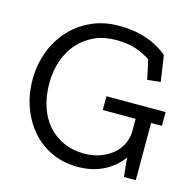

<svg xmlns="http://www.w3.org/2000/svg" viewBox="-99 -763 890 875"><g transform="rotate(15 345.5 -325.0)"><path d="M613 -270V0H557L548 -90Q519 -47 465.5 -18.5Q412 10 340 10Q273 10 218 -15.5Q163 -41 123.5 -86Q84 -131 62 -191.5Q40 -252 40 -322Q40 -392 63 -453.5Q86 -515 128 -561Q170 -607 228.5 -633.5Q287 -660 357 -660Q435 -660 493.5 -638.5Q552 -617 589 -584L607 -462L545 -455L525 -547Q498 -565 459.5 -579.5Q421 -594 361 -594Q306 -594 261.5 -574Q217 -554 185 -518.5Q153 -483 135.5 -433.5Q118 -384 118 -325Q118 -265 134.5 -215Q151 -165 182 -130Q213 -95 256.5 -75.5Q300 -56 353 -56Q397 -56 432 -69.5Q467 -83 491 -104.5Q515 -126 527.5 -154Q540 -182 540 -212V-270H385V-335H664V-270Z"/></g></svg>

Font: Zilla Slab Regular
Style: Regular
Weight: 400
Designer: Typotheque.com
Foundry: Typotheque type foundry
Version: Version 1.0; 2017